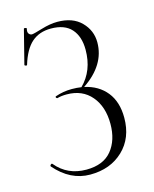

<svg xmlns="http://www.w3.org/2000/svg" viewBox="-102 -716 639 797"><g transform="rotate(-15 217.5 -317.0)"><path d="M256 -346Q316 -333 350 -290.5Q384 -248 384 -180Q384 -93 329 -40.5Q274 12 187 12Q102 12 37 -63Q35 -67 39.5 -71Q44 -75 47 -71Q96 -12 177 -12Q250 -12 286 -56Q322 -100 322 -170Q322 -244 283.5 -289.5Q245 -335 178 -335Q154 -335 137 -330Q135 -330 133 -332Q131 -334 131 -336Q131 -338 133 -339Q167 -351 204 -351Q226 -351 245 -348Q302 -404 302 -494Q302 -551 273 -583.5Q244 -616 185 -616Q135 -616 102.5 -587.5Q70 -559 51 -496Q51 -494 48 -494Q45 -494 42.5 -495.5Q40 -497 40 -498L77 -644Q77 -646 80.5 -646Q84 -646 86.5 -645Q89 -644 89 -642Q85 -627 90.5 -620Q96 -613 104 -613Q111 -613 149 -624.5Q187 -636 218 -636Q284 -636 320.5 -599Q357 -562 357 -511Q357 -414 256 -346Z"/></g></svg>

Font: t
Style: Regular
Weight: 300
Designer: Christian Thalmann (Catharsis Fonts)
Version: Version 1.000;PS 002.000;hotconv 1.0.88;makeotf.lib2.5.64775